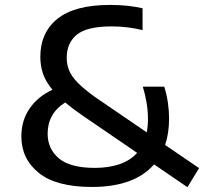

<svg xmlns="http://www.w3.org/2000/svg" viewBox="-20 -770 850 800"><path d="M363.5 9Q214.5 9 141.8 -49.5Q69 -108 69 -201.5Q69 -268.5 103.8 -318.5Q138.5 -368.5 198.5 -396Q170 -430.5 159 -463.5Q148 -496.5 148 -532.5Q148 -634.5 219.8 -692Q291.5 -749.5 439 -749.5Q478.5 -749.5 512 -745.8Q545.5 -742 574 -735.5V-644.5Q546 -651.5 513 -655.8Q480 -660 445 -660Q342.5 -660 300.2 -625.5Q258 -591 258 -529.5Q258 -501 268 -476.5Q278 -452 303.2 -426Q328.5 -400 375.5 -366L591.5 -218.5Q596.5 -245 596.5 -275.5Q596.5 -307 590.8 -341.8Q585 -376.5 575 -409H664.5Q674.5 -376.5 679.5 -342.5Q684.5 -308.5 684.5 -276Q684.5 -215 668 -166L809.5 -69.5L761 10L622 -85Q539.5 9 363.5 9ZM178.5 -213Q178.5 -149.5 225.5 -110Q272.5 -70.5 375 -70.5Q433 -70.5 477.8 -85.8Q522.5 -101 551.5 -133L327 -286.5Q283 -316.5 251.5 -343Q178.5 -297 178.5 -213Z"/></svg>

Font: Encode Sans SemiExpanded SemiExpanded Medium
Style: Regular
Weight: 500
Width: 6
Designer: Multiple Designers
Foundry: Impallari Type
Version: Version 3.000; ttfautohint (v1.8.3) -l 8 -r 50 -G 200 -x 14 